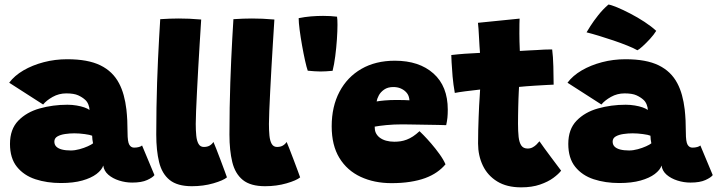

<svg xmlns="http://www.w3.org/2000/svg" viewBox="-20 -799 3160 846"><path d="M248.5 7.5Q187 7.5 136 -9.2Q85 -26 54.5 -64Q24 -102 24 -165Q24 -229.5 60.5 -267.2Q97 -305 155 -321.2Q213 -337.5 277 -337.5Q298 -337.5 317.2 -334.2Q336.5 -331 351.5 -325.8Q366.5 -320.5 374.5 -314.5Q374.5 -325 369.5 -338Q364.5 -351 355.5 -359Q343 -370.5 324.5 -379Q306 -387.5 272 -387.5Q239.5 -387.5 212 -372Q184.5 -356.5 170 -338.5L20.5 -434.5Q43.5 -465.5 83.2 -488.8Q123 -512 172.8 -525Q222.5 -538 276 -538Q367.5 -538 422.2 -511.2Q477 -484.5 504.5 -432Q517 -408.5 525 -379.5Q533 -350.5 537 -316.5Q539.5 -293.5 540.8 -268.2Q542 -243 542 -215.5Q542 -174 549.8 -161.2Q557.5 -148.5 571 -148.5Q582.5 -148.5 592.2 -151.2Q602 -154 606 -158L660.5 -27.5Q653 -17 628.5 -5.8Q604 5.5 562.5 5.5Q533 5.5 504.8 -3.5Q476.5 -12.5 457.2 -29.2Q438 -46 435 -69.5Q428.5 -50 405 -32.2Q381.5 -14.5 342.5 -3.5Q303.5 7.5 248.5 7.5ZM292 -136Q310 -136 330.2 -141.5Q350.5 -147 367 -154.5Q383.5 -162 390 -167.5Q388.5 -173 387.2 -184.2Q386 -195.5 386 -201Q377 -205 353.2 -208.2Q329.5 -211.5 307.5 -211.5Q287 -211.5 266.8 -208.5Q246.5 -205.5 233 -197.8Q219.5 -190 219.5 -175Q219.5 -161.5 228 -153Q236.5 -144.5 252.8 -140.2Q269 -136 292 -136Z M980 -17.5Q964 -4 920 8.8Q876 21.5 825.5 21.5Q761.5 21.5 727.5 -6Q693.5 -33.5 681 -84.8Q668.5 -136 668.5 -206Q668.5 -267.5 669.5 -324.8Q670.5 -382 672.2 -435Q674 -488 676.2 -536.8Q678.5 -585.5 681 -630Q683.5 -674.5 686 -714.5Q730.5 -717.5 767.5 -717.5Q791 -717.5 814.2 -716.5Q837.5 -715.5 866.5 -713Q863.5 -664 860 -609Q856.5 -554 853.5 -499.5Q850.5 -445 848 -396Q845.5 -347 844 -309.8Q842.5 -272.5 842.5 -253Q842.5 -224.5 844.8 -201.5Q847 -178.5 854.8 -165Q862.5 -151.5 878 -151.5Q893.5 -151.5 903.8 -157.5Q914 -163.5 920.5 -173.5Q924 -166 932.8 -143.5Q941.5 -121 951.8 -94Q962 -67 970 -45.2Q978 -23.5 980 -17.5Z M1302.5 -17.5Q1286.5 -4 1242.5 8.8Q1198.5 21.5 1148 21.5Q1084 21.5 1050 -6Q1016 -33.5 1003.5 -84.8Q991 -136 991 -206Q991 -267.5 992 -324.8Q993 -382 994.8 -435Q996.5 -488 998.8 -536.8Q1001 -585.5 1003.5 -630Q1006 -674.5 1008.5 -714.5Q1053 -717.5 1090 -717.5Q1113.5 -717.5 1136.8 -716.5Q1160 -715.5 1189 -713Q1186 -664 1182.5 -609Q1179 -554 1176 -499.5Q1173 -445 1170.5 -396Q1168 -347 1166.5 -309.8Q1165 -272.5 1165 -253Q1165 -224.5 1167.2 -201.5Q1169.5 -178.5 1177.2 -165Q1185 -151.5 1200.5 -151.5Q1216 -151.5 1226.2 -157.5Q1236.5 -163.5 1243 -173.5Q1246.5 -166 1255.2 -143.5Q1264 -121 1274.2 -94Q1284.5 -67 1292.5 -45.2Q1300.5 -23.5 1302.5 -17.5Z M1467 -689.5Q1467 -662.5 1464.5 -625.5Q1462 -588.5 1457.2 -551.5Q1452.5 -514.5 1445.5 -487Q1413.5 -484 1392.5 -484Q1379.5 -484 1365.8 -485Q1352 -486 1336 -487.5Q1331 -501.5 1324.2 -531.8Q1317.5 -562 1311 -598.5Q1304.5 -635 1300.2 -667.8Q1296 -700.5 1296 -719Q1323 -724.5 1350.2 -726.8Q1377.5 -729 1403.5 -729Q1437.5 -729 1465 -725.5Q1466 -720.5 1466.5 -711Q1467 -701.5 1467 -689.5Z M1943 -75Q1927 -56 1904.8 -40.5Q1882.5 -25 1853.2 -14.2Q1824 -3.5 1787 2.2Q1750 8 1705 8Q1629 8 1569.2 -19.8Q1509.5 -47.5 1475.5 -103Q1441.5 -158.5 1441.5 -242.5Q1441.5 -329.5 1475.8 -394.5Q1510 -459.5 1572.5 -495.5Q1635 -531.5 1720 -531.5Q1827 -531.5 1890 -475.2Q1953 -419 1953 -316Q1953 -296 1951.5 -280.8Q1950 -265.5 1946 -247.5Q1938 -248 1910.8 -248.5Q1883.5 -249 1850.2 -249.5Q1817 -250 1789.5 -250.5Q1762 -251 1753.5 -251Q1715 -251 1682.2 -247.8Q1649.5 -244.5 1631 -241Q1631 -235 1631.8 -228.8Q1632.5 -222.5 1634.5 -217Q1640 -203 1652 -193.5Q1664 -184 1681 -179.2Q1698 -174.5 1717.5 -174.5Q1731.5 -174.5 1745 -176.5Q1758.5 -178.5 1772.2 -183.8Q1786 -189 1799.8 -198Q1813.5 -207 1828.5 -221Q1831.5 -218.5 1846.2 -203.5Q1861 -188.5 1880 -166.5Q1899 -144.5 1916.5 -120.2Q1934 -96 1943 -75ZM1639.5 -352Q1653.5 -354.5 1676 -356.5Q1698.5 -358.5 1729 -358.5Q1746.5 -358.5 1762 -358Q1777.5 -357.5 1784 -357Q1784 -363.5 1781.5 -372Q1778 -384.5 1768.2 -394.2Q1758.5 -404 1744.5 -409.8Q1730.5 -415.5 1713 -415.5Q1688.5 -415.5 1672.5 -404.2Q1656.5 -393 1648.8 -378Q1641 -363 1639.5 -352Z M2452.5 -47Q2441.5 -32.5 2418.2 -15.2Q2395 2 2359.5 14.2Q2324 26.5 2276.5 26.5Q2213 26.5 2170.8 0.5Q2128.5 -25.5 2107.5 -69.5Q2086.5 -113.5 2086.5 -167Q2086.5 -196.5 2087.2 -226Q2088 -255.5 2089 -282.8Q2090 -310 2091.2 -333.8Q2092.5 -357.5 2093.8 -375.5Q2095 -393.5 2095.5 -404.5Q2063 -401 2030.8 -396.8Q1998.5 -392.5 1984 -389.5Q1977.5 -425.5 1974.2 -462Q1971 -498.5 1969.8 -524.8Q1968.5 -551 1968.5 -556.5Q1998 -560 2028.2 -562.2Q2058.5 -564.5 2095 -566Q2094 -573 2092.8 -596.2Q2091.5 -619.5 2090.5 -636.5Q2090 -653.5 2088.5 -671.2Q2087 -689 2086 -698.5L2269.5 -717Q2269 -712 2268.8 -694Q2268.5 -676 2268.5 -651Q2268.5 -635.5 2269 -616Q2269.5 -596.5 2270.5 -574.5Q2288 -575.5 2310.2 -576.8Q2332.5 -578 2345 -578.5Q2364.5 -580 2378.2 -580.5Q2392 -581 2400.8 -581Q2409.5 -581 2413 -581Q2417 -550.5 2418.2 -506Q2419.5 -461.5 2419.5 -426Q2414.5 -426 2388 -424.5Q2361.5 -423 2336.5 -421.5Q2319.5 -420.5 2298.2 -418.8Q2277 -417 2267 -416Q2266.5 -407 2265.8 -393.5Q2265 -380 2264.5 -363.2Q2264 -346.5 2263.5 -327.8Q2263 -309 2262.8 -290.2Q2262.5 -271.5 2262.5 -254Q2262.5 -220 2265.2 -195.5Q2268 -171 2277 -157.8Q2286 -144.5 2305 -144.5Q2317 -144.5 2326.5 -149.5Q2336 -154.5 2343.5 -161.8Q2351 -169 2357 -176.5Q2365 -164.5 2379 -145.5Q2393 -126.5 2408.2 -106Q2423.5 -85.5 2435.8 -69.2Q2448 -53 2452.5 -47Z M2708.5 7.5Q2647 7.5 2596 -9.2Q2545 -26 2514.5 -64Q2484 -102 2484 -165Q2484 -229.5 2520.5 -267.2Q2557 -305 2615 -321.2Q2673 -337.5 2737 -337.5Q2758 -337.5 2777.2 -334.2Q2796.5 -331 2811.5 -325.8Q2826.5 -320.5 2834.5 -314.5Q2834.5 -325 2829.5 -338Q2824.5 -351 2815.5 -359Q2803 -370.5 2784.5 -379Q2766 -387.5 2732 -387.5Q2699.5 -387.5 2672 -372Q2644.5 -356.5 2630 -338.5L2480.5 -434.5Q2503.5 -465.5 2543.2 -488.8Q2583 -512 2632.8 -525Q2682.5 -538 2736 -538Q2827.5 -538 2882.2 -511.2Q2937 -484.5 2964.5 -432Q2977 -408.5 2985 -379.5Q2993 -350.5 2997 -316.5Q2999.5 -293.5 3000.8 -268.2Q3002 -243 3002 -215.5Q3002 -174 3009.8 -161.2Q3017.5 -148.5 3031 -148.5Q3042.5 -148.5 3052.2 -151.2Q3062 -154 3066 -158L3120.5 -27.5Q3113 -17 3088.5 -5.8Q3064 5.5 3022.5 5.5Q2993 5.5 2964.8 -3.5Q2936.5 -12.5 2917.2 -29.2Q2898 -46 2895 -69.5Q2888.5 -50 2865 -32.2Q2841.5 -14.5 2802.5 -3.5Q2763.5 7.5 2708.5 7.5ZM2752 -136Q2770 -136 2790.2 -141.5Q2810.5 -147 2827 -154.5Q2843.5 -162 2850 -167.5Q2848.5 -173 2847.2 -184.2Q2846 -195.5 2846 -201Q2837 -205 2813.2 -208.2Q2789.5 -211.5 2767.5 -211.5Q2747 -211.5 2726.8 -208.5Q2706.5 -205.5 2693 -197.8Q2679.5 -190 2679.5 -175Q2679.5 -161.5 2688 -153Q2696.5 -144.5 2712.8 -140.2Q2729 -136 2752 -136ZM2661 -779Q2672.5 -777.5 2698.8 -766.8Q2725 -756 2757.2 -739.2Q2789.5 -722.5 2820 -702.5Q2850.5 -682.5 2871.5 -663Q2861 -646 2843.8 -627.2Q2826.5 -608.5 2811 -594.5Q2795.5 -580.5 2788.5 -577.5Q2772 -587 2744 -598.2Q2716 -609.5 2683.5 -620.5Q2651 -631.5 2619.8 -641Q2588.5 -650.5 2564.5 -656.5Q2568 -663 2581.5 -684.2Q2595 -705.5 2615.8 -731.8Q2636.5 -758 2661 -779Z"/></svg>

Font: Grandstander Thin Black
Style: Regular
Weight: 900
Version: Version 1.200